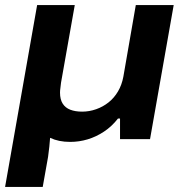

<svg xmlns="http://www.w3.org/2000/svg" viewBox="-33 -547 723 755"><path d="M-13 188 113 -527H261L207 -222Q206 -211 204.5 -201Q203 -191 203 -183Q203 -156 213.5 -139.5Q224 -123 243.5 -115.5Q263 -108 290 -108Q318 -108 345 -117.5Q372 -127 394 -144.5Q416 -162 431 -187.5Q446 -213 452 -245L501 -527H650L557 0H439V-81H431Q407 -50 376 -29.5Q345 -9 311.5 1Q278 11 243 11Q220 11 200.5 7Q181 3 164 -5Q163 9 161 29.5Q159 50 156 70L135 188Z"/></svg>

Font: Archivo SemiExpanded
Style: Bold Italic
Weight: 700
Width: 6
Italic angle: -10°
Designer: Hector Gatti
Foundry: Omnibus-Type
Version: Version 2.001